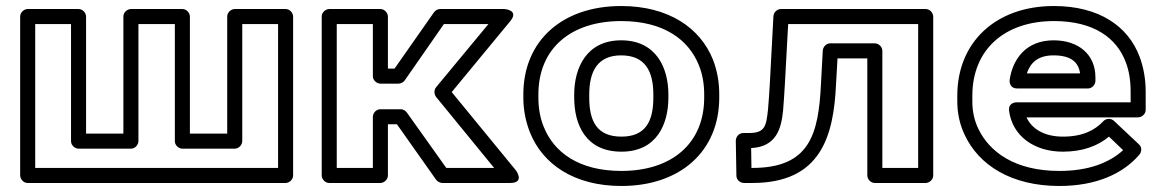

<svg xmlns="http://www.w3.org/2000/svg" viewBox="-20 -583 3863 638"><path d="M216 -503V-114C216 -99 230 -89 241 -89H415C430 -89 440 -103 440 -114V-503H561V-114C561 -99 575 -89 586 -89H760C775 -89 785 -103 785 -114V-503H904V-25H97V-503ZM266 -528C266 -539 256 -553 241 -553H72C61 -553 47 -543 47 -528V0C47 11 57 25 72 25H929C940 25 954 15 954 0V-528C954 -539 944 -553 929 -553H760C749 -553 735 -543 735 -528V-139H611V-528C611 -539 601 -553 586 -553H415C404 -553 390 -543 390 -528V-139H266Z M1312 -220H1244C1229 -220 1219 -206 1219 -195V-25H1099V-503H1219V-330C1219 -315 1233 -305 1244 -305H1304C1312 -305 1321 -310 1325 -316L1455 -503H1603L1429 -293C1421 -283 1423 -269 1429 -261L1622 -25H1463L1332 -209C1327 -216 1319 -220 1312 -220ZM1299 -170 1429 14C1433 20 1442 25 1450 25H1675C1725 25 1695 -16 1695 -16L1481 -277L1675 -512C1707 -550 1656 -553 1656 -553H1442C1435 -553 1427 -549 1422 -542L1291 -355H1269V-528C1269 -539 1259 -553 1244 -553H1074C1063 -553 1049 -543 1049 -528V0C1049 11 1059 25 1074 25H1244C1255 25 1269 15 1269 0V-170Z M2044 -513C2186 -513 2268 -451 2302 -367C2314 -338 2320 -305 2320 -269V-259C2320 -105 2211 -15 2045 -15C1903 -15 1821 -77 1787 -161C1775 -190 1769 -223 1769 -259V-269C1769 -423 1878 -513 2044 -513ZM2370 -259V-269C2370 -311 2363 -349 2349 -385C2307 -490 2202 -563 2044 -563C1850 -563 1719 -449 1719 -269V-259C1719 -217 1727 -179 1741 -143C1783 -38 1887 35 2045 35C2239 35 2370 -79 2370 -259ZM2201 -269C2201 -357 2161 -449 2044 -449C1928 -449 1888 -356 1888 -269V-259C1888 -169 1926 -79 2045 -79C2162 -79 2201 -170 2201 -259ZM2151 -269V-259C2151 -181 2126 -129 2045 -129C1963 -129 1938 -181 1938 -259V-269C1938 -345 1965 -399 2044 -399C2124 -399 2151 -346 2151 -269Z M3031 -503V-25H2912V-414C2912 -429 2898 -439 2887 -439H2739C2725 -439 2715 -427 2714 -415L2708 -304C2700 -136 2670 -25 2480 -25H2477L2476 -91C2561 -95 2576 -158 2582 -214C2584 -238 2586 -268 2588 -302L2599 -503ZM3081 -528C3081 -539 3071 -553 3056 -553H2575C2563 -553 2551 -543 2550 -529L2538 -304C2536 -270 2534 -242 2532 -219C2526 -163 2522 -141 2468 -141H2450C2435 -141 2425 -128 2425 -115L2427 1C2427 14 2439 25 2452 25H2480C2708 25 2750 -131 2758 -302L2763 -389H2862V0C2862 11 2872 25 2887 25H3056C3067 25 3081 15 3081 0Z M3482 -513C3616 -513 3691 -456 3721 -376C3732 -347 3737 -315 3737 -278V-243H3358C3348 -243 3330 -237 3333 -215C3344 -132 3415 -79 3512 -79C3577 -79 3628 -98 3665 -129L3712 -84C3667 -43 3599 -15 3500 -15C3355 -15 3268 -76 3230 -157C3217 -185 3211 -214 3211 -246V-265C3211 -418 3318 -513 3482 -513ZM3391 -193H3762C3773 -193 3787 -203 3787 -218V-278C3787 -320 3780 -359 3767 -394C3729 -496 3632 -563 3482 -563C3289 -563 3161 -443 3161 -265V-246C3161 -207 3169 -170 3185 -136C3232 -34 3341 35 3500 35C3623 35 3712 -6 3766 -69C3774 -78 3775 -94 3765 -103L3682 -181C3672 -191 3655 -190 3646 -180C3618 -150 3577 -129 3512 -129C3451 -129 3409 -154 3391 -193ZM3620 -326C3620 -402 3564 -449 3481 -449C3388 -449 3345 -385 3335 -318C3334 -308 3337 -289 3360 -289H3595C3610 -289 3620 -303 3620 -314ZM3569 -339H3392C3404 -374 3428 -399 3481 -399C3539 -399 3564 -376 3569 -339Z"/></svg>

Font: Asimov
Style: XWidOu
Weight: 500
Designer: Google
Version: Version 2.000980; 2014